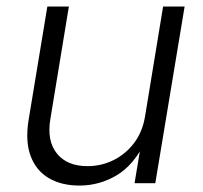

<svg xmlns="http://www.w3.org/2000/svg" viewBox="-20 -561 621 588"><path d="M223.1 7.3Q168.5 7.3 129.6 -15.4Q90.8 -38.1 74 -82.8Q57.1 -127.4 67.4 -192.4L125 -541H190.9L134.3 -196.8Q123 -129.9 154.1 -91.1Q185.1 -52.2 248 -52.2Q290.5 -52.2 327.6 -70.6Q364.7 -88.9 390.6 -123Q416.5 -157.2 424.3 -205.1L479.5 -541H545.4L455.6 0H392.1L413.1 -126.5H424.3Q389.6 -55.2 336.9 -23.9Q284.2 7.3 223.1 7.3Z"/></svg>

Font: Inter 17pt Light
Style: Italic
Weight: 300
Italic angle: -9.3988°
Version: Version 4.001;git-66647c0bb